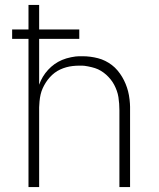

<svg xmlns="http://www.w3.org/2000/svg" viewBox="-20 -755 640 775"><path d="M95 0V-598H29V-636H95V-735H138V-636H300V-598H138V-413Q144 -430 153 -445Q162 -460 174 -473Q186 -486 200 -496Q214 -506 230.5 -513Q247 -520 267 -524Q287 -528 299 -528H313Q329 -528 344.5 -526Q360 -524 375.5 -520Q391 -516 405 -509Q419 -502 431.5 -492.5Q444 -483 454.5 -470.5Q465 -458 473 -444.5Q481 -431 487 -416.5Q493 -402 497 -386.5Q501 -371 503 -353Q505 -335 505 -324V0H462V-310Q462 -323 461 -336.5Q460 -350 458 -363Q456 -376 451.5 -388.5Q447 -401 441 -412.5Q435 -424 426.5 -434.5Q418 -445 408.5 -453.5Q399 -462 387.5 -469Q376 -476 363.5 -480Q351 -484 335.5 -487Q320 -490 312 -490H300Q287 -490 273.5 -488.5Q260 -487 247.5 -483.5Q235 -480 223 -474.5Q211 -469 200.5 -461Q190 -453 181 -443Q172 -433 165 -422Q158 -411 152.5 -399Q147 -387 144 -374Q141 -361 139.5 -345.5Q138 -330 138 -322V0Z"/></svg>

Font: Iosevka Aile Extralight
Style: Regular
Weight: 200
Designer: Belleve Invis
Foundry: Belleve Invis
Version: Version 31.1.0; ttfautohint (v1.8.4)